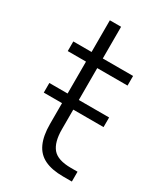

<svg xmlns="http://www.w3.org/2000/svg" viewBox="-174 -757 712 829"><g transform="rotate(30 181.5 -342.5)"><path d="M283 0Q227 0 191 -17.5Q155 -35 138 -72.5Q121 -110 121 -168V-272H30V-320H121V-479H30V-527H121V-685H177V-527H328V-479H177V-320H328V-272H177V-174Q177 -110 202.5 -79.5Q228 -49 294 -49H327V0Z"/></g></svg>

Font: Onest ExtraLight
Style: Regular
Weight: 250
Designer: Dmitri Voloshin, Andrey Kudryavtsev
Foundry: Dmitri Voloshin, Andrey Kudryavtsev
Version: Version 1.000;gftools[0.9.33]